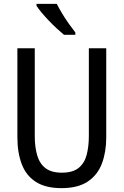

<svg xmlns="http://www.w3.org/2000/svg" viewBox="-20 -964 640 994"><path d="M298 10Q216 10 165.5 -22.5Q115 -55 92.5 -114.5Q70 -174 70 -254V-714H160V-259Q160 -203 172.5 -160Q185 -117 215.5 -93.5Q246 -70 300 -70Q357 -70 387.5 -95Q418 -120 429 -163.5Q440 -207 440 -260V-714H530V-252Q530 -178 508 -118.5Q486 -59 435 -24.5Q384 10 298 10ZM311 -784Q294 -798 273 -817.5Q252 -837 231.5 -858.5Q211 -880 194.5 -900Q178 -920 169 -934V-944H274Q285 -922 301.5 -894.5Q318 -867 336.5 -841Q355 -815 370 -796V-784Z"/></svg>

Font: Noto Sans Mono
Style: Regular
Weight: 400
Designer: Monotype Design Team
Foundry: Monotype Imaging Inc.
Version: Version 2.014